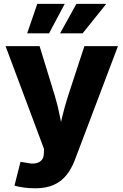

<svg xmlns="http://www.w3.org/2000/svg" viewBox="-20 -784 650 1011"><path d="M56.2 193.4 87.9 68.4 117.7 72.8Q146.5 79.6 167.2 75.9Q188 72.3 199.5 58.8Q210.9 45.4 210.9 23.4L211.9 0.5L9.3 -541H188.5L269 -278.8Q285.2 -225.1 295.4 -170.9Q305.7 -116.7 318.8 -55.7H281.7Q294.9 -116.7 308.1 -171.1Q321.3 -225.6 338.4 -278.8L424.3 -541H601.1L373.5 60.1Q356.4 104.5 330.1 137.7Q303.7 170.9 263.7 189.2Q223.6 207.5 165 207.5Q134.3 207.5 105.5 203.6Q76.7 199.7 56.2 193.4ZM238.3 -608.4H123L176.3 -763.7H320.8ZM415 -608.4H296.4L382.3 -763.7H539.6Z"/></svg>

Font: Inter 17pt ExtraBold
Style: Regular
Weight: 800
Version: Version 4.001;git-66647c0bb